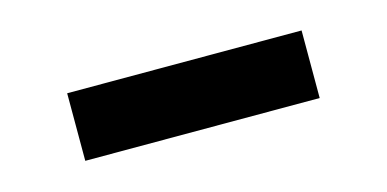

<svg xmlns="http://www.w3.org/2000/svg" viewBox="-29 -458 542 269"><g transform="rotate(-15 242.0 -324.0)"><path d="M412 -373V-275H72V-373Z"/></g></svg>

Font: Application Medium
Style: Regular
Weight: 500
Designer: Wei Huang
Foundry: Wei Huang
Version: Version 0.012